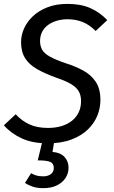

<svg xmlns="http://www.w3.org/2000/svg" viewBox="-21 -721 581 982"><path d="M324.2 -701.1Q392.3 -701.1 441 -679.6Q489.6 -658.1 527.6 -618L468.2 -562.5Q435.3 -595.5 400.3 -609Q365.3 -622.5 324.3 -622.5Q295.4 -622.5 270 -615Q244.6 -607.6 225.2 -593.6Q205.7 -579.7 194.8 -558.8Q183.9 -537.9 183.9 -511Q183.9 -485.1 194.8 -466.2Q205.8 -447.3 234.3 -431.3Q262.7 -415.4 312.7 -398.4Q360.8 -383.4 401.8 -361.8Q442.7 -340.2 467.7 -304.2Q492.6 -268.2 492.6 -209.3Q492.6 -169.2 477.1 -130.2Q461.6 -91.1 428.6 -59Q395.6 -27 344.5 -7.5Q293.4 12.1 222.2 12.1Q146 12.1 90.9 -13Q35.8 -38.1 -1.2 -80.1L59.3 -136.6Q90.3 -102.6 129.8 -84.7Q169.3 -66.7 224.2 -66.7Q262.1 -66.7 293.5 -76.1Q324.8 -85.6 347.2 -103.5Q369.6 -121.4 381.6 -146.7Q393.5 -172.1 393.5 -204Q393.5 -233.8 381.5 -254.3Q369.6 -274.7 342.1 -291.2Q314.7 -307.7 266.8 -323.6Q208.7 -344.6 168.2 -367.7Q127.7 -390.8 107.2 -423.8Q86.7 -456.9 86.7 -505.8Q86.7 -539.9 101.7 -574.5Q116.7 -609 146.8 -637.6Q176.8 -666.1 221.4 -683.6Q266 -701.1 324.2 -701.1ZM200.1 -16H259.5L247.5 55.9Q289.6 59.9 309.6 82.4Q329.6 104.9 329.6 137Q329.6 165 314.6 188.6Q299.6 212.2 271 226.7Q242.4 241.3 200.2 241.3Q168.1 241.3 145 233.3Q122 225.3 106.9 214.3L138.1 164.9Q150.2 171.9 164.2 176.4Q178.2 180.9 200.1 180.9Q223.1 180.9 238.6 170Q254.1 159 254.1 138.1Q254.1 116.1 237 107.7Q220 99.2 172 99.2Z"/></svg>

Font: Fira Sans Variable
Style: Italic
Weight: 397
Italic angle: -8°
Designer: Carrois Corporate & Edenspiekermann AG
Foundry: Carrois Corporate GbR & Edenspiekermann AG
Version: Version 4.202